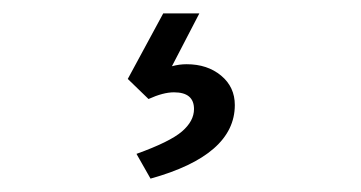

<svg xmlns="http://www.w3.org/2000/svg" viewBox="-20 -29 540 287"><path d="M331 128Q331 203 205 238L184 201Q234 183 252 167.5Q270 152 270 134Q270 109 240 109Q224 109 202 119L171 89L224 -9H278L237 70Q248 67 259 67Q290 67 310.5 84Q331 101 331 128Z"/></svg>

Font: Martel Sans Light
Style: Regular
Weight: 300
Designer: Dan Reynolds and Mathieu Réguer
Foundry: Dan Reynolds and Mathieu Réguer
Version: Version 1.002; ttfautohint (v1.1) -l 5 -r 5 -G 72 -x 0 -D la